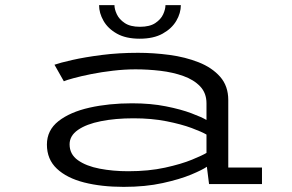

<svg xmlns="http://www.w3.org/2000/svg" viewBox="-20 -718 1140 749"><path d="M462.5 11Q376 11 308.2 -6.2Q240.5 -23.5 201.8 -60Q163 -96.5 163 -154Q163 -210 208.2 -245.5Q253.5 -281 329 -298Q404.5 -315 495 -315Q568.5 -315 627.2 -303.2Q686 -291.5 726.5 -276.2Q767 -261 785.5 -250V-315Q785.5 -355 760.8 -381Q736 -407 695.2 -421.5Q654.5 -436 605.8 -441.8Q557 -447.5 508.5 -447.5Q466 -447.5 421 -442.2Q376 -437 336 -429Q296 -421 267.5 -413.2Q239 -405.5 229 -401L192.5 -465.5Q213.5 -473 262 -484Q310.5 -495 376.8 -503.5Q443 -512 518.5 -512Q579 -512 641 -503.8Q703 -495.5 755 -475Q807 -454.5 838.8 -418.5Q870.5 -382.5 870.5 -327.5V-64.5H1002V0H795.5L787 -67.5Q770 -55.5 725.8 -37Q681.5 -18.5 614.5 -3.8Q547.5 11 462.5 11ZM480 -50Q560 -50 623.8 -64Q687.5 -78 729.2 -95.2Q771 -112.5 785.5 -121.5V-193Q768 -203.5 727.8 -218.5Q687.5 -233.5 629.5 -245Q571.5 -256.5 501 -256.5Q430 -256.5 373.5 -245.2Q317 -234 284.2 -211.2Q251.5 -188.5 251.5 -155Q251.5 -116 284 -93Q316.5 -70 368.8 -60Q421 -50 480 -50ZM525 -567Q471 -567 436 -586.8Q401 -606.5 383.8 -636.8Q366.5 -667 366.5 -698H426.5Q426.5 -682 435.8 -662.2Q445 -642.5 466.8 -628Q488.5 -613.5 526 -613.5Q564 -613.5 585.8 -628Q607.5 -642.5 616.5 -662.2Q625.5 -682 625.5 -698H685.5Q685.5 -667 667.8 -636.8Q650 -606.5 614.5 -586.8Q579 -567 525 -567Z"/></svg>

Font: Trispace Expanded Light
Style: Regular
Weight: 300
Width: 7
Designer: Tyler Finck
Foundry: Etcetera Type Company
Version: Version 1.210; ttfautohint (v1.8.3)